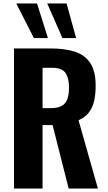

<svg xmlns="http://www.w3.org/2000/svg" viewBox="-20 -1090 623 1110"><path d="M61 0V-810H271Q353 -810 411.5 -791.5Q470 -773 501.5 -726Q533 -679 533 -596Q533 -546 524.5 -507.5Q516 -469 494.5 -440.5Q473 -412 434 -395L546 0H377L284 -367H226V0ZM226 -465H274Q314 -465 337 -478Q360 -491 369.5 -517.5Q379 -544 379 -583Q379 -639 358.5 -668.5Q338 -698 282 -698H226ZM176 -870 74 -1070H194L257 -870ZM341 -870 253 -1070H365L420 -870Z"/></svg>

Font: Oswald SemiBold
Style: Regular
Weight: 600
Designer: Vernon Adams
Foundry: Vernon Adams
Version: Version 4.103;gftools[0.9.33.dev8+g029e19f]